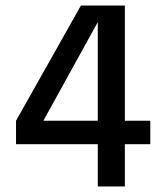

<svg xmlns="http://www.w3.org/2000/svg" viewBox="-20 -675 586 695"><path d="M524 -238V-153H432V0H334V-153H38V-238L273 -655H432V-238ZM334 -238V-595L137 -238Z"/></svg>

Font: Hind Medium
Style: Regular
Weight: 500
Designer: Manushi Parikh, Satya Rajpurohit
Foundry: Indian Type Foundry
Version: Version 1.201;PS 1.0;hotconv 1.0.78;makeotf.lib2.5.61930; tt